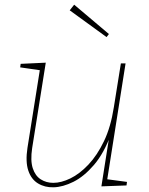

<svg xmlns="http://www.w3.org/2000/svg" viewBox="-20 -792 634 818"><path d="M208 6Q171 7 142 -10.5Q113 -28 100.5 -65.5Q88 -103 97 -162L151 -502L156 -492L66 -505L68 -520L175 -525L117 -161Q109 -108 119.5 -75.5Q130 -43 153.5 -28Q177 -13 207 -13Q241 -13 280 -32Q319 -51 356.5 -90.5Q394 -130 423 -190.5Q452 -251 465 -335L495 -522H515L436 -22L431 -29L521 -17L519 -2L412 2L447 -220L453 -221Q423 -139 380.5 -89.5Q338 -40 293 -17.5Q248 5 208 6ZM296 -772 444 -647 434 -634 277 -748Z"/></svg>

Font: Bitter Thin
Style: Italic
Weight: 100
Italic angle: -9°
Designer: Sol Matas, and Bitter project Authors
Foundry: Sol Matas
Version: Version 2.002